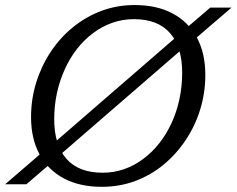

<svg xmlns="http://www.w3.org/2000/svg" viewBox="-33 -712 914 742"><path d="M861.5 -682.5 712.5 -554.5 680.5 -530.5 188 -104 167 -84 69 0H-13L138.5 -130.5L164.5 -150L658.5 -578L682 -599L779.5 -682.5ZM176.5 -251Q176.5 -152 223.8 -98.2Q271 -44.5 363.5 -44.5Q407 -44.5 446.5 -58.2Q486 -72 520.5 -97.8Q555 -123.5 582.8 -158.8Q610.5 -194 630.2 -237Q650 -280 660.5 -329.2Q671 -378.5 671 -431Q671 -530.5 624 -584.2Q577 -638 484 -638Q441 -638 401.2 -624Q361.5 -610 327.2 -584.5Q293 -559 265.2 -523.8Q237.5 -488.5 217.8 -445.2Q198 -402 187.2 -353Q176.5 -304 176.5 -251ZM760.5 -422.5Q760.5 -354 741 -290Q721.5 -226 685.2 -171.5Q649 -117 599.5 -76Q550 -35 489.5 -12.5Q429 10 360.5 10Q275 10 213.8 -22.5Q152.5 -55 119.8 -115.5Q87 -176 87 -259.5Q87 -328.5 106.8 -392.5Q126.5 -456.5 162.5 -511Q198.5 -565.5 248.2 -606.2Q298 -647 358.5 -669.8Q419 -692.5 487 -692.5Q573 -692.5 634 -660Q695 -627.5 727.8 -567Q760.5 -506.5 760.5 -422.5Z"/></svg>

Font: Newsreader
Style: Italic
Weight: 400
Italic angle: -17°
Designer: Hugues Gentile
Foundry: Production Type
Version: Version 1.003